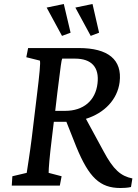

<svg xmlns="http://www.w3.org/2000/svg" viewBox="-20 -931 694 963"><path d="M39 0H280L289 -47L224 -64C224 -87 228 -139 240 -237L250 -320H313L363 -194C426 -41 481 12 584 12C601 12 620 11 637 7L644 -36C586 -48 549 -79 499 -173L411 -335C504 -364 569 -432 580 -519C594 -632 522 -690 376 -690H121L112 -644L180 -627C184 -618 178 -558 165 -452L139 -237C130 -164 117 -85 114 -64L42 -47ZM214 -893 291 -751 334 -767 300 -911ZM257 -375 268 -469C285 -605 288 -629 292 -637H356C439 -637 479 -594 469 -512C459 -426 398 -375 307 -375ZM358 -893 435 -751 477 -767 444 -911Z"/></svg>

Font: TPK Tissa Web Medium
Style: Italic
Weight: 500
Italic angle: -7°
Designer: Jacques Le Bailly, Suppakit Chalermlarp | Katatrad Co.,Ltd.
Foundry: Jacques Le Bailly, Cadson Demak Co.,Ltd.
Version: Version 5.000;Glyphs 3.1.2 (3151)